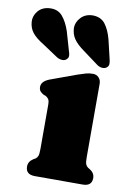

<svg xmlns="http://www.w3.org/2000/svg" viewBox="-150 -807 583 860"><g transform="rotate(10 142.0 -377.0)"><path d="M284.5 -458V-123.5Q284.5 -101 288 -92.2Q291.5 -83.5 298.5 -78.5L307 -73.5Q329.5 -59.5 329.5 -36.5Q329.5 0 288 0H70.5Q28.5 0 28.5 -36.5Q28.5 -59.5 51 -73.5L60 -78.5Q67 -83.5 70.5 -92.2Q74 -101 74 -123.5V-324.5Q74 -343.5 68.8 -350.8Q63.5 -358 55.5 -362.5L46.5 -365.5Q36 -371 30 -378.2Q24 -385.5 24 -398Q24 -423 59.5 -437L178.5 -480.5Q202 -488.5 216.2 -492.5Q230.5 -496.5 247.5 -496.5Q264 -496.5 274.2 -485.5Q284.5 -474.5 284.5 -458ZM289 -660 309 -575.5Q312.5 -562.5 312.2 -552.5Q312 -542.5 303 -535.5Q294.5 -529 282.2 -530.2Q270 -531.5 259.5 -539L190.5 -590Q158 -613 143.2 -634.5Q128.5 -656 127.5 -684.5Q127.5 -710.5 147.8 -732Q168 -753.5 201.5 -754Q239 -753.5 258.5 -727.8Q278 -702 289 -660ZM98.5 -664.5 123 -580Q127.5 -568 128 -558Q128.5 -548 120 -540.5Q112 -533 99.8 -533.8Q87.5 -534.5 76.5 -541L5 -588.5Q-29.5 -609.5 -45.5 -629.8Q-61.5 -650 -63.5 -678.5Q-65.5 -705 -46.8 -727.5Q-28 -750 5.5 -752Q42.5 -754.5 63.8 -729.8Q85 -705 98.5 -664.5Z"/></g></svg>

Font: Fraunces 9pt S050 Black
Style: Regular
Weight: 900
Version: Version 1.000; ttfautohint (v1.8.3)